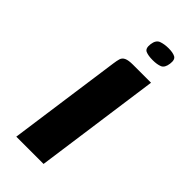

<svg xmlns="http://www.w3.org/2000/svg" viewBox="-196 -624 662 662"><g transform="rotate(45 134.5 -293.5)"><path d="M40 0Q54 -104 69 -208Q84 -312 98 -415Q100 -430 103 -440Q106 -450 116.5 -455Q127 -460 149 -460H237L173 0ZM186 -519Q164 -519 151.5 -524.5Q139 -530 142 -553Q145 -576 160.5 -581.5Q176 -587 196 -587Q217 -587 228.5 -581Q240 -575 237 -553Q234 -530 220.5 -524.5Q207 -519 186 -519Z"/></g></svg>

Font: Genos SemiBold
Style: Italic
Weight: 600
Italic angle: -8°
Version: Version 1.010